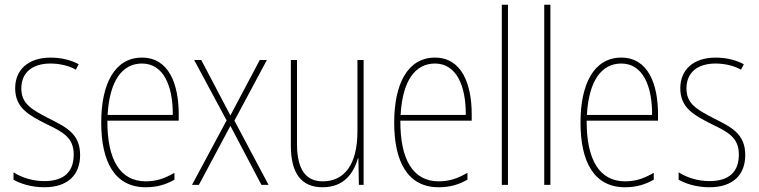

<svg xmlns="http://www.w3.org/2000/svg" viewBox="-20 -780 3202 810"><path d="M318 -126C318 -218 256 -245 183 -282C114 -318 70 -342 70 -407C70 -476 119 -512 193 -512C232 -512 273 -502 300 -486L312 -509C281 -526 239 -537 194 -537C95 -537 44 -482 44 -408C44 -324 102 -294 177 -256C245 -223 291 -200 291 -128C291 -57 252 -16 167 -16C119 -16 73 -30 37 -53V-22C64 -6 111 10 167 10C268 10 318 -44 318 -126Z M579 -537C462 -537 407 -423 407 -263C407 -97 464 10 595 10C643 10 681 -2 716 -22V-51C673 -26 638 -15 595 -15C487 -15 432 -106 433 -271H734V-298C734 -424 693 -537 579 -537ZM579 -512C670 -512 710 -417 709 -295H434C442 -440 496 -512 579 -512Z M936 -272 790 0H819L952 -249L1083 0H1113L969 -271L1106 -527H1076L952 -293L829 -527H799Z M1514 -527H1488V-227C1488 -82 1430 -15 1342 -15C1272 -15 1233 -62 1233 -173V-527H1207V-166C1207 -49 1251 10 1341 10C1434 10 1473 -53 1490 -112H1492L1494 0H1514Z M1815 -537C1698 -537 1643 -423 1643 -263C1643 -97 1700 10 1831 10C1879 10 1917 -2 1952 -22V-51C1909 -26 1874 -15 1831 -15C1723 -15 1668 -106 1669 -271H1970V-298C1970 -424 1929 -537 1815 -537ZM1815 -512C1906 -512 1946 -417 1945 -295H1670C1678 -440 1732 -512 1815 -512Z M2123 0V-760H2097V0Z M2302 0V-760H2276V0Z M2601 -537C2484 -537 2429 -423 2429 -263C2429 -97 2486 10 2617 10C2665 10 2703 -2 2738 -22V-51C2695 -26 2660 -15 2617 -15C2509 -15 2454 -106 2455 -271H2756V-298C2756 -424 2715 -537 2601 -537ZM2601 -512C2692 -512 2732 -417 2731 -295H2456C2464 -440 2518 -512 2601 -512Z M3124 -126C3124 -218 3062 -245 2989 -282C2920 -318 2876 -342 2876 -407C2876 -476 2925 -512 2999 -512C3038 -512 3079 -502 3106 -486L3118 -509C3087 -526 3045 -537 3000 -537C2901 -537 2850 -482 2850 -408C2850 -324 2908 -294 2983 -256C3051 -223 3097 -200 3097 -128C3097 -57 3058 -16 2973 -16C2925 -16 2879 -30 2843 -53V-22C2870 -6 2917 10 2973 10C3074 10 3124 -44 3124 -126Z"/></svg>

Font: Noto Sans Gurmukhi Condensed Thin
Style: Regular
Weight: 100
Width: 3
Designer: Jelle Bosma - Monotype Design Team
Foundry: Monotype Imaging Inc.
Version: Version 2.004